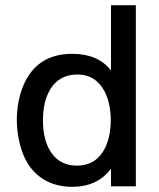

<svg xmlns="http://www.w3.org/2000/svg" viewBox="-20 -720 614 742"><path d="M409 -700V-447C376 -491 325 -512 259 -512C167 -512 104 -470 70 -389C53 -349 45 -300 45 -257C45 -206 56 -153 74 -113C109 -37 175 2 259 2C323 2 374 -21 409 -68V0H505V-700ZM387 -150C366 -107 332 -80 277 -80C225 -80 189 -105 167 -149C153 -179 146 -212 146 -255C146 -291 151 -327 166 -359C189 -410 230 -432 279 -432C330 -432 362 -407 383 -369C400 -338 408 -298 408 -256C408 -216 401 -180 387 -150Z"/></svg>

Font: Arthouse Owned Medium
Style: Regular
Weight: 500
Designer: Jeremy Tribby
Foundry: Tribby Type
Version: Version 1.000;PS 001.000;hotconv 1.0.88;makeotf.lib2.5.64775